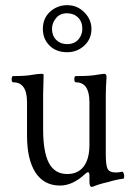

<svg xmlns="http://www.w3.org/2000/svg" viewBox="-20 -703 512 739"><path d="M238.8 -502Q196.3 -502 170.7 -527.6Q145 -553.2 145 -591.8Q145 -632.8 172.9 -658Q200.7 -683.1 238.8 -683.1Q277.3 -683.1 304.7 -655.5Q332 -627.9 332 -591.8Q332 -552.7 304.2 -527.3Q276.4 -502 238.8 -502ZM237.8 -533.2Q266.1 -533.2 281.5 -550.8Q296.9 -568.4 296.9 -591.8Q296.9 -619.6 280.3 -635.7Q263.7 -651.9 237.8 -651.9Q210.9 -651.9 195.6 -633.3Q180.2 -614.7 180.2 -591.8Q180.2 -565.4 196.5 -549.3Q212.9 -533.2 237.8 -533.2ZM332 16.1Q324.2 16.1 324.2 -5.9V-27.8Q324.2 -40 318.8 -40Q314 -40 306.2 -32.2Q259.3 11.2 210.9 11.2Q149.4 11.2 116.7 -38.8Q84 -88.9 84 -181.2V-310.1Q84 -386.2 30.8 -386.2Q24.9 -386.2 24.9 -398.2Q24.9 -410.2 30.8 -410.2Q80.1 -410.2 104 -415Q126 -418.9 141.1 -418.9Q147.9 -418.9 147.9 -414.1Q146 -343.8 146 -338.9V-206.1Q146 -117.2 168.5 -75.2Q190.9 -33.2 238.8 -33.2Q280.3 -33.2 302.2 -62.3Q324.2 -91.3 324.2 -145V-310.1Q324.2 -386.2 272 -386.2Q266.1 -386.2 266.1 -398.2Q266.1 -410.2 272 -410.2Q329.6 -410.2 352.1 -415Q376 -418.9 381.8 -418.9Q390.1 -418.9 390.1 -405.8Q387.2 -365.2 387.2 -338.9V-107.9Q387.2 -65.9 394.5 -52.5Q401.9 -39.1 425.8 -39.1Q437 -39.1 450.2 -42Q453.6 -42.5 456.1 -35.6Q458.5 -28.8 458 -22Q457.5 -15.1 454.1 -15.1Q431.2 -12.7 395 -2Q359.4 5.9 338.9 15.1Q335 16.1 332 16.1Z"/></svg>

Font: Junicode SmCond Light
Style: Regular
Weight: 300
Width: 4
Designer: Peter S. Baker
Version: Version 2.206